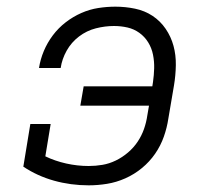

<svg xmlns="http://www.w3.org/2000/svg" viewBox="-20 -548 640 576"><path d="M246 8Q192 8 142 -6Q92 -20 50 -48L71 -176H132L116 -79Q145 -65 178.5 -57.5Q212 -50 246 -50Q267 -50 287.5 -53.5Q308 -57 327.5 -66.5Q347 -76 364 -90.5Q381 -105 393 -123Q405 -141 412 -161Q419 -181 422 -202L427 -231H221L231 -289H437L439 -302Q442 -323 442.5 -343.5Q443 -364 439 -384Q435 -404 424.5 -421Q414 -438 398 -449.5Q382 -461 362.5 -465.5Q343 -470 322 -470Q295 -470 267.5 -463Q240 -456 217 -438.5Q194 -421 180 -396Q166 -371 162 -344H97Q101 -370 111.5 -395Q122 -420 138.5 -442Q155 -464 177 -481Q199 -498 224 -509Q249 -520 275 -524Q301 -528 326 -528Q356 -528 385 -522Q414 -516 437.5 -500.5Q461 -485 477 -461.5Q493 -438 500.5 -410.5Q508 -383 507.5 -352.5Q507 -322 502 -292L485 -192Q481 -165 471.5 -138Q462 -111 445.5 -87Q429 -63 406 -44Q383 -25 356 -13Q329 -1 301 3.5Q273 8 246 8Z"/></svg>

Font: Iosevka HT Light Extended
Style: Italic
Weight: 300
Width: 7
Italic angle: -9°
Monospace: yes
Designer: Belleve Invis
Foundry: Belleve Invis
Version: Version 32.3.0; ttfautohint (v1.8.4)